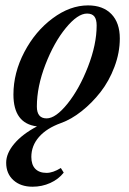

<svg xmlns="http://www.w3.org/2000/svg" viewBox="-20 -458 479 712"><path d="M100.6 234.4Q56.6 234.4 29.8 210.2Q2.9 186 2.9 145.5Q2.9 110.8 32.7 75.2Q62.5 39.6 117.2 10.7Q29.8 0 29.8 -107.4Q29.8 -188 70.3 -265.1Q110.8 -342.3 175.3 -390.1Q239.7 -438 306.6 -438Q361.8 -438 393.1 -405.8Q424.3 -373.5 424.3 -315.4Q424.3 -262.7 404.5 -210.2Q384.8 -157.7 353 -116.9Q321.3 -76.2 282.7 -45.7Q244.1 -15.1 205.6 -1.5Q152.8 17.6 124.5 50Q96.2 82.5 96.2 124Q96.2 152.8 110.8 168Q125.5 183.1 152.8 183.1Q176.3 183.1 205.6 165L216.3 182.1Q197.3 206.5 166.5 220.5Q135.7 234.4 100.6 234.4ZM152.8 -19Q186.5 -19 230.5 -73.7Q274.4 -128.4 306.4 -210.9Q338.4 -293.5 338.4 -363.3Q338.4 -386.2 329.8 -397Q321.3 -407.7 302.7 -407.7Q268.1 -407.7 224.1 -354.2Q180.2 -300.8 148.4 -218.5Q116.7 -136.2 116.7 -63Q116.7 -19 152.8 -19Z"/></svg>

Font: Elstob 14pt Medium
Style: Italic
Weight: 500
Italic angle: -20°
Designer: Peter S. Baker
Version: Version 1.015